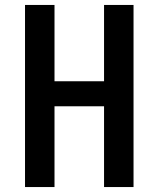

<svg xmlns="http://www.w3.org/2000/svg" viewBox="-20 -755 640 775"><path d="M81 0V-735H200V-427H400V-735H519V0H400V-326H200V0Z"/></svg>

Font: Iosevka Aile
Style: Bold
Weight: 700
Designer: Belleve Invis
Foundry: Belleve Invis
Version: Version 28.0.1; ttfautohint (v1.8.4)